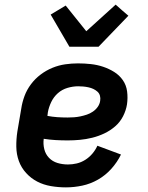

<svg xmlns="http://www.w3.org/2000/svg" viewBox="-20 -802 640 830"><path d="M265 8Q232 8 200 2.5Q168 -3 141 -17Q114 -31 93 -54Q72 -77 61.5 -106Q51 -135 50.5 -167.5Q50 -200 55 -233L72 -333Q76 -360 86 -387Q96 -414 114 -438Q132 -462 156 -480Q180 -498 207 -509Q234 -520 262 -524Q290 -528 317 -528Q345 -528 372.5 -525Q400 -522 425.5 -513.5Q451 -505 473.5 -491Q496 -477 511 -455.5Q526 -434 529.5 -406.5Q533 -379 529 -351Q525 -325 512 -299.5Q499 -274 477.5 -255.5Q456 -237 430.5 -225Q405 -213 378.5 -206.5Q352 -200 325.5 -197.5Q299 -195 273 -195Q246 -195 220 -196.5Q194 -198 169 -202Q166 -179 171.5 -157Q177 -135 192 -119.5Q207 -104 228.5 -97.5Q250 -91 274 -91Q293 -91 312 -95.5Q331 -100 348.5 -111Q366 -122 379.5 -138Q393 -154 401 -172L503 -134Q487 -101 461.5 -72.5Q436 -44 403.5 -25.5Q371 -7 335.5 0.5Q300 8 265 8ZM272 -294Q286 -294 300 -295Q314 -296 328 -299Q342 -302 355.5 -306.5Q369 -311 381.5 -319.5Q394 -328 402.5 -340Q411 -352 413 -366Q415 -378 412 -388.5Q409 -399 401 -406Q393 -413 383.5 -417.5Q374 -422 362.5 -424.5Q351 -427 340 -428Q329 -429 318 -429Q295 -429 271.5 -422Q248 -415 230 -399Q212 -383 201.5 -361Q191 -339 187 -317L185 -301Q206 -297 228 -295.5Q250 -294 272 -294ZM280 -600 199 -739 264 -778 353 -667 480 -782 507 -758 535 -734 406 -600Z"/></svg>

Font: Iosevka Extended
Style: Bold Italic
Weight: 700
Width: 7
Italic angle: -9°
Monospace: yes
Designer: Belleve Invis
Foundry: Belleve Invis
Version: Version 32.5.0; ttfautohint (v1.8.4)